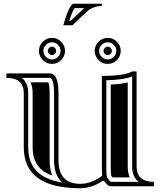

<svg xmlns="http://www.w3.org/2000/svg" viewBox="-20 -1006 881 1037"><path d="M728.3 -23.9Q693.8 -51.5 693.8 -106V-593.5Q649.9 -574.7 554.2 -572.5V-106Q554.2 -78.6 555.9 -58.6Q556.9 -46.1 570.6 -31.2Q575.7 -25.6 578.9 -23.9ZM97.9 -585.4Q132.3 -557.9 132.3 -503.4V-210.9Q132.3 -180.7 138.4 -155.4Q144.5 -130.1 158.2 -107.7Q171.9 -85.2 193.1 -68.2Q214.4 -51.3 245.5 -38.8Q276.6 -26.4 316.7 -20Q272 -58.6 272 -141.1V-503.4Q272 -553 261.7 -574.5Q256.8 -585.4 249 -585.4ZM717.8 -106Q717.8 -23.9 811.5 -23.9V0H577.1Q566.7 0 552.9 -15.3Q539.1 -30.5 536.6 -30.5Q476.3 10.7 413.1 10.7Q108.4 10.7 108.4 -210.9V-503.4Q108.4 -585.4 14.6 -585.4V-609.4H249Q295.9 -609.4 295.9 -503.4V-141.1Q295.9 -13.2 413.1 -13.2Q473.4 -13.2 532 -56.6Q530.3 -77.6 530.3 -106V-596.2Q653.3 -596.2 694.3 -620.4L717.8 -620.1ZM680.9 -47.9H587.9Q580.1 -56.9 579.6 -60.5Q578.1 -79.6 578.1 -106V-549.3Q633.1 -551.8 669.9 -560.5V-106Q669.9 -73.2 680.9 -47.9ZM145.3 -561.5H241.2Q248 -543 248 -503.4V-141.1Q248 -93.5 262 -58.1L254.4 -61Q226.6 -72 208 -86.9Q190.2 -101.3 178.7 -120.1Q167 -139.4 161.6 -160.9Q156.2 -183.6 156.2 -210.9V-503.4Q156.2 -536.1 145.3 -561.5ZM529.2 -763.8Q515.4 -750 515.4 -731.2Q515.4 -712.4 529.2 -698.6Q543 -684.8 561.8 -684.8Q580.6 -684.8 594.4 -698.6Q608.2 -712.4 608.2 -731.2Q608.2 -750 594.4 -763.8Q580.6 -777.6 561.8 -777.6Q543 -777.6 529.2 -763.8ZM228.1 -763.8Q214.4 -750 214.4 -731.2Q214.4 -712.4 228.1 -698.6Q241.9 -684.8 260.7 -684.8Q279.5 -684.8 293.3 -698.6Q307.1 -712.4 307.1 -731.2Q307.1 -750 293.3 -763.8Q279.5 -777.6 260.7 -777.6Q241.9 -777.6 228.1 -763.8ZM546 -715.5Q539.3 -722.2 539.3 -731.2Q539.3 -740.2 546 -746.9Q552.7 -753.7 561.8 -753.7Q570.8 -753.7 577.5 -746.9Q584.2 -740.2 584.2 -731.2Q584.2 -722.2 577.5 -715.5Q570.8 -708.7 561.8 -708.7Q552.7 -708.7 546 -715.5ZM491.5 -731.2Q491.5 -760 512.2 -780.8Q533 -801.5 561.8 -801.5Q590.6 -801.5 611.3 -780.8Q632.1 -760 632.1 -731.2Q632.1 -702.4 611.3 -681.6Q590.6 -660.9 561.8 -660.9Q533 -660.9 512.2 -681.6Q491.5 -702.4 491.5 -731.2ZM245 -715.5Q238.3 -722.2 238.3 -731.2Q238.3 -740.2 245 -746.9Q251.7 -753.7 260.7 -753.7Q269.8 -753.7 276.5 -746.9Q283.2 -740.2 283.2 -731.2Q283.2 -722.2 276.5 -715.5Q269.8 -708.7 260.7 -708.7Q251.7 -708.7 245 -715.5ZM190.4 -731.2Q190.4 -760 211.2 -780.8Q231.9 -801.5 260.7 -801.5Q289.6 -801.5 310.3 -780.8Q331.1 -760 331.1 -731.2Q331.1 -702.4 310.3 -681.6Q289.6 -660.9 260.7 -660.9Q231.9 -660.9 211.2 -681.6Q190.4 -702.4 190.4 -731.2ZM322 -869.6Q343.8 -949.2 364.5 -976.6Q371.6 -985.8 377.4 -985.8H529.8V-974.1Q480.7 -972.9 446 -940.2L371.3 -869.6ZM354 -893.6H361.8L429.7 -957.5L434.3 -961.9H383.3Q369.9 -944.1 354 -893.6ZM732.7 -923.3Z"/></svg>

Font: itsadzokeS01
Style: Regular
Weight: 600
Width: 6
Version: Version 0.46